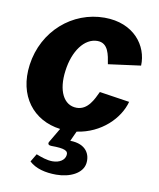

<svg xmlns="http://www.w3.org/2000/svg" viewBox="-83 -592 724 874"><g transform="rotate(10 278.5 -155.0)"><path d="M316 -416C367 -416 374 -362 381 -320L531 -340C535 -432 466 -526 330 -526C182 -526 53 -416 31 -256C11 -110 92 -8 218 8L178 76C174 86 181 91 193 91C254 91 272 100 268 121C265 143 242 159 209 159C183 159 156 149 133 140L111 177C141 205 186 216 236 216C299 216 356 189 363 142C369 101 348 54 273 53L294 7C406 -9 485 -89 506 -168L367 -189C350 -153 327 -100 275 -100C215 -100 183 -164 196 -258C208 -350 256 -416 316 -416Z"/></g></svg>

Font: United Sans ExtraBold
Style: Italic
Weight: 800
Italic angle: -8°
Designer: Pablo Impallari, Rodrigo Fuenzalida (Modified by Dan O. Williams)
Version: Version 1.000;PS 001.000;hotconv 1.0.88;makeotf.lib2.5.64775